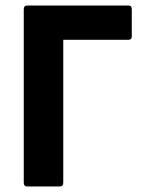

<svg xmlns="http://www.w3.org/2000/svg" viewBox="-20 -675 518 695"><path d="M79 0Q66 0 66 -13V-642Q66 -655 79 -655H445Q457 -655 457 -642V-543Q457 -531 445 -531H209V-13Q209 0 196 0Z"/></svg>

Font: Sofia Sans ExtraBold
Style: Regular
Weight: 800
Designer: Botio Nikoltchev, Ani Petrova
Foundry: lettersoup
Version: Version 4.101; ttfautohint (v1.8.4.7-5d5b)